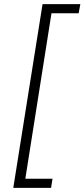

<svg xmlns="http://www.w3.org/2000/svg" viewBox="-20 -725 407 925"><path d="M44 180 185 -705H367L359 -661H228L102 136H233L226 180Z"/></svg>

Font: Nunito Sans 7pt ExtraLight
Style: Italic
Weight: 250
Italic angle: -9°
Designer: Vernon Adams
Foundry: Vernon Adams
Version: Version 3.101;gftools[0.9.27]